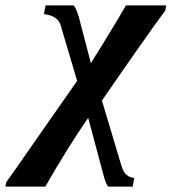

<svg xmlns="http://www.w3.org/2000/svg" viewBox="-135 -479 636 712"><path d="M151 -179 90 -385Q85 -402 71 -412Q56 -423 28 -427L34 -459H138Q146 -452 157 -417L202 -245Q236 -298 298 -401L332 -459H481L478 -440Q411 -350 243 -106L316 138Q324 162 335 170Q348 180 363 181L357 213H267Q257 206 245 156L192 -42Q116 68 33 213H-115L-112 197Q-90 167 12 20Z"/></svg>

Font: Libra Serif Modern
Style: Bold Italic
Weight: 700
Italic angle: -12°
Designer: Stefan Peev, Context Ltd
Foundry: Stefan Peev, Context Ltd
Version: Version 1.000